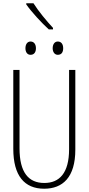

<svg xmlns="http://www.w3.org/2000/svg" viewBox="-20 -1140 540 1170"><path d="M277 -961H303V-970C264 -1012 214 -1072 184 -1120H140V-1113C173 -1066 233 -1001 277 -961ZM332 -806C355 -806 365 -822 365 -846C365 -870 354 -887 332 -887C313 -887 301 -870 301 -846C301 -823 313 -806 332 -806ZM166 -806C188 -806 199 -822 199 -846C199 -869 188 -887 166 -887C146 -887 135 -869 135 -846C135 -823 146 -806 166 -806ZM249 10C362 10 439 -59 439 -228V-714H401V-231C401 -85 342 -25 250 -25C154 -25 99 -89 99 -236V-714H61V-233C61 -69 129 10 249 10Z"/></svg>

Font: Noto Sans Mono ExtraCondensed ExtraLight
Style: Regular
Weight: 200
Width: 2
Designer: Monotype Design Team
Foundry: Monotype Imaging Inc.
Version: Version 2.014